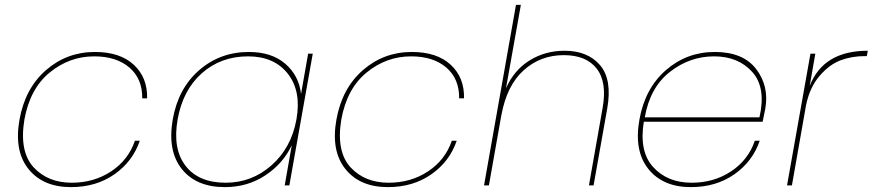

<svg xmlns="http://www.w3.org/2000/svg" viewBox="-20 -760 3577 787"><path d="M369 -547Q472 -547 528.5 -494.5Q585 -442 583 -357H563Q564 -437 510.5 -483Q457 -529 366 -529Q265 -529 184 -463Q103 -397 80 -270Q69 -203 79 -154Q89 -105 118.5 -73.5Q148 -42 187 -26.5Q226 -11 274 -11Q365 -11 435.5 -57.5Q506 -104 533 -183H553Q524 -98 449 -45.5Q374 7 271 7Q156 7 96.5 -67.5Q37 -142 60 -270Q83 -398 168.5 -472.5Q254 -547 369 -547Z M688 -270Q710 -397 796 -472Q882 -547 1000 -547Q1093 -547 1149 -499Q1205 -451 1214 -375L1243 -540H1262L1166 0H1147L1176 -165Q1141 -90 1068 -41.5Q995 7 902 7Q784 7 725 -67.5Q666 -142 688 -270ZM997 -529Q885 -529 807 -459.5Q729 -390 708 -270Q687 -150 740.5 -80.5Q794 -11 905 -11Q1012 -11 1093 -82.5Q1174 -154 1195 -270Q1216 -386 1160 -457.5Q1104 -529 997 -529Z M1668 -547Q1771 -547 1827.5 -494.5Q1884 -442 1882 -357H1862Q1863 -437 1809.5 -483Q1756 -529 1665 -529Q1564 -529 1483 -463Q1402 -397 1379 -270Q1368 -203 1378 -154Q1388 -105 1417.5 -73.5Q1447 -42 1486 -26.5Q1525 -11 1573 -11Q1664 -11 1734.5 -57.5Q1805 -104 1832 -183H1852Q1823 -98 1748 -45.5Q1673 7 1570 7Q1455 7 1395.5 -67.5Q1336 -142 1359 -270Q1382 -398 1467.5 -472.5Q1553 -547 1668 -547Z M1964 0 2095 -740H2115L2054 -398Q2087 -473 2151 -512.5Q2215 -552 2294 -552Q2389 -552 2439.5 -493Q2490 -434 2469 -315L2413 0H2394L2450 -317Q2469 -423 2426 -478.5Q2383 -534 2291 -534Q2195 -534 2126 -471.5Q2057 -409 2035 -287V-288L1984 0Z M2907 -529Q2807 -529 2725.5 -465Q2644 -401 2623 -279H3093Q3121 -401 3063.5 -465Q3006 -529 2907 -529ZM3094 -183Q3065 -98 2990 -45.5Q2915 7 2812 7Q2697 7 2637.5 -67.5Q2578 -142 2601 -270Q2624 -398 2709.5 -472.5Q2795 -547 2910 -547Q3026 -547 3079.5 -477Q3133 -407 3117 -315Q3108 -268 3106 -261H2619Q2599 -139 2657.5 -75Q2716 -11 2815 -11Q2906 -11 2976.5 -57.5Q3047 -104 3074 -183Z M3226 0H3206L3302 -540H3322L3299 -408Q3355 -552 3537 -552L3533 -530H3524Q3472 -530 3426 -513Q3380 -496 3339.5 -449Q3299 -402 3284 -329Z"/></svg>

Font: Poppins Thin
Style: Italic
Weight: 250
Italic angle: -10°
Designer: Ninad Kale (Devanagari), Jonny Pinhorn (Latin)
Foundry: Indian Type Foundry
Version: Version 3.200;PS 1.000;hotconv 16.6.54;makeotf.lib2.5.65590